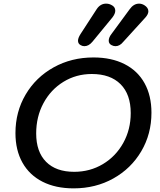

<svg xmlns="http://www.w3.org/2000/svg" viewBox="-20 -1026 881 1056"><path d="M65 -294Q65 -411 121 -506Q177 -601 275 -655.5Q373 -710 494 -710Q593 -710 665 -673.5Q737 -637 775 -568.5Q813 -500 813 -406Q813 -289 757 -194Q701 -99 603.5 -44.5Q506 10 385 10Q286 10 214 -26.5Q142 -63 103.5 -131.5Q65 -200 65 -294ZM699 -404Q699 -507 643 -563Q587 -619 485 -619Q399 -619 329 -576Q259 -533 219 -458.5Q179 -384 179 -292Q179 -191 233.5 -136Q288 -81 388 -81Q475 -81 546 -123.5Q617 -166 658 -240Q699 -314 699 -404ZM578 -802Q578 -820 593 -839L693 -975Q715 -1006 745 -1006Q759 -1006 773 -998Q796 -984 796 -964Q796 -948 780 -930L658 -796Q639 -772 615 -772Q604 -772 593 -778Q578 -786 578 -802ZM409 -802Q409 -817 423 -839L512 -976Q522 -991 535 -998.5Q548 -1006 563 -1006Q579 -1006 592 -999Q614 -989 614 -967Q614 -951 599 -931L488 -796Q468 -772 444 -772Q433 -772 423 -778Q409 -786 409 -802Z"/></svg>

Font: Kodchasan SemiBold
Style: Italic
Weight: 600
Italic angle: -10°
Version: Version 1.000; ttfautohint (v1.6)